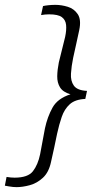

<svg xmlns="http://www.w3.org/2000/svg" viewBox="-55 -728 401 790"><path d="M-35 36 -28 0Q-10 3 5 3Q60 3 80.5 -23.5Q101 -50 110 -93L130 -200Q140 -247 161 -285Q182 -323 235 -340Q204 -349 192 -368.5Q180 -388 180.5 -414.5Q181 -441 187 -471L213 -576Q219 -604 217 -625Q215 -646 199.5 -657.5Q184 -669 147 -669Q131 -669 114 -666L122 -703Q130 -705 144 -706.5Q158 -708 173 -708Q198 -708 224 -700Q250 -692 265 -669.5Q280 -647 271 -604Q264 -573 258.5 -546.5Q253 -520 246 -490Q239 -456 237 -425.5Q235 -395 249 -375.5Q263 -356 303 -354L296 -321Q254 -319 232 -299Q210 -279 199 -247Q188 -215 180 -178Q175 -153 168 -120.5Q161 -88 155 -62Q146 -19 121.5 3.5Q97 26 67.5 34Q38 42 13 42Q-1 42 -18 39Q-35 36 -35 36Z"/></svg>

Font: Epunda Sans Light
Style: Italic
Weight: 300
Italic angle: -12.0243°
Designer: Simon Atzbach
Foundry: typofactur
Version: Version 2.204